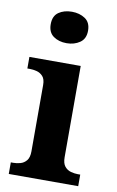

<svg xmlns="http://www.w3.org/2000/svg" viewBox="-87 -818 527 866"><g transform="rotate(10 176.0 -385.0)"><path d="M171 -626Q135 -626 110.5 -643.5Q86 -661 86 -698Q86 -736 110.5 -753Q135 -770 171 -770Q206 -770 231.5 -753Q257 -736 257 -698Q257 -661 231.5 -643.5Q206 -626 171 -626ZM17 0V-53H29Q44 -53 60.5 -57.5Q77 -62 88.5 -76Q100 -90 100 -118V-422Q100 -449 88 -462Q76 -475 59.5 -479Q43 -483 29 -483H17V-536H252V-118Q252 -90 263.5 -76Q275 -62 292 -57.5Q309 -53 323 -53H335V0Z"/></g></svg>

Font: Noto Serif Yezidi
Style: Bold
Weight: 700
Designer: Dalton Maag Ltd
Foundry: Dalton Maag Ltd
Version: Version 1.001; ttfautohint (v1.8.4.7-5d5b)